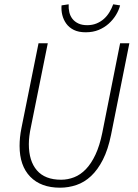

<svg xmlns="http://www.w3.org/2000/svg" viewBox="-20 -860 640 892"><path d="M259 12Q170 12 120.5 -39Q71 -90 71 -182Q71 -202 73 -222Q75 -242 80 -267L159 -659H202L124 -272Q114 -226 114 -190Q114 -112 151.5 -68.5Q189 -25 264 -25Q295 -25 324.5 -36.5Q354 -48 379 -74Q404 -100 423.5 -141.5Q443 -183 455 -242L538 -659H581L496 -234Q482 -165 458 -118Q434 -71 403 -42Q372 -13 335 -0.5Q298 12 259 12ZM378 -710Q345 -710 323 -721Q301 -732 288 -750Q275 -768 269.5 -790Q264 -812 266 -835L299 -840Q298 -821 302 -803.5Q306 -786 316.5 -772.5Q327 -759 344 -751Q361 -743 385 -743Q409 -743 428.5 -751Q448 -759 463 -772.5Q478 -786 488.5 -803.5Q499 -821 506 -840L538 -835Q532 -812 518.5 -790Q505 -768 485 -750Q465 -732 438.5 -721Q412 -710 378 -710Z"/></svg>

Font: Source Code Pro Light
Style: Italic
Weight: 300
Italic angle: -11°
Monospace: yes
Designer: Paul D. Hunt, Teo Tuominen
Foundry: Adobe Systems Incorporated
Version: Version 1.050;PS 1.000;hotconv 16.6.51;makeotf.lib2.5.65220